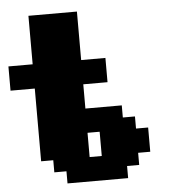

<svg xmlns="http://www.w3.org/2000/svg" viewBox="-58 -930 929 986"><g transform="rotate(-5 406.0 -437.5)"><path d="M250 0H562.5V-62.5H625V-125H687.5V-250H625V-312.5H562.5V-375H375V-500H500V-625H375V-875H125V-625H0V-500H125V-125H187.5V-62.5H250ZM437.5 -125H375V-250H437.5Z"/></g></svg>

Font: Faithful 32x
Style: Bold
Weight: 400
Foundry: Faithful Resource Pack
Version: Version 1.0; January 27, 2023